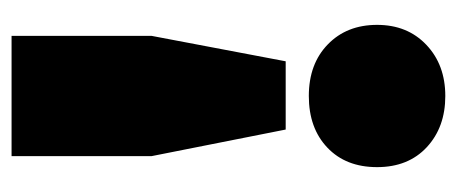

<svg xmlns="http://www.w3.org/2000/svg" viewBox="-249 -531 790 332"><g transform="rotate(-90 146.0 -365.0)"><path d="M88 -266 42 -498V-740H250V-498L206 -266ZM146 10Q92 10 57.5 -22Q23 -54 23 -108Q23 -162 56.8 -194Q90.5 -226 146 -226Q201.5 -226 235.2 -193.2Q269 -160.5 269 -108Q269 -55.5 234.5 -22.8Q200 10 146 10Z"/></g></svg>

Font: Encode Sans Condensed Black
Style: Regular
Weight: 900
Width: 3
Designer: Multiple Designers
Foundry: Impallari Type
Version: Version 3.000; ttfautohint (v1.8.3) -l 8 -r 50 -G 200 -x 14 